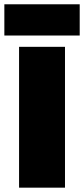

<svg xmlns="http://www.w3.org/2000/svg" viewBox="-46 -866 388 886"><path d="M42 0V-649.9H253.9V0ZM-25.9 -702.1V-846.2H321.8V-702.1Z"/></svg>

Font: Apfel Grotezk Satt
Style: Regular
Weight: 900
Designer: Luigi Gorlero
Foundry: © 2023, Luigi Gorlero & Collletttivo
Version: Version 2.000;Glyphs 3.2 (3217)